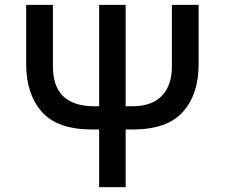

<svg xmlns="http://www.w3.org/2000/svg" viewBox="-20 -779 935 799"><path d="M88.9 -511.7V-758.8H200.2V-502Q200.2 -341.8 363.3 -336.9H392.6V-758.8H502.9V-336.9H531.2Q611.3 -336.9 653.3 -379.9Q695.3 -422.9 695.3 -502V-758.8H806.6V-511.7Q806.6 -386.7 741.2 -313.5Q675.8 -240.2 532.2 -240.2H502.9V0H392.6V-240.2H363.3Q217.8 -240.2 153.3 -314.5Q88.9 -388.7 88.9 -511.7Z"/></svg>

Font: Gothic A1 SemiBold
Style: Regular
Weight: 600
Version: Version 2.50